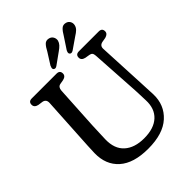

<svg xmlns="http://www.w3.org/2000/svg" viewBox="-248 -1016 1160 1160"><g transform="rotate(-45 332.0 -435.5)"><path d="M523.5 -295 504 -608.5Q503 -624 497.5 -630.8Q492 -637.5 480 -639.5L450 -644.5Q422 -651 422 -673.5Q422 -700 450.5 -700H619.5Q648 -700 648 -673.5Q648 -652 620 -644.5L591 -639.5Q563 -633.5 565 -605L580 -295.5Q581 -270.5 582.2 -246.8Q583.5 -223 584.5 -197.5Q587 -105 522.2 -46Q457.5 13 330.5 13Q206.5 13 143.2 -43.5Q80 -100 82 -198Q82.5 -220.5 84.5 -258.5Q86.5 -296.5 88.5 -327.5L104.5 -604.5Q106 -634 79.5 -639.5L47.5 -644Q19.5 -650.5 19.5 -673.5Q19.5 -700 48 -700H259Q287.5 -700 287.5 -673.5Q287.5 -651 259.5 -644.5L231 -639.5Q209.5 -635 207.5 -606.5L191.5 -327.5Q190 -292 189 -263.5Q188 -235 187 -211Q185 -131 230.8 -90Q276.5 -49 357.5 -49Q441.5 -49 485.8 -90Q530 -131 527 -204Q526 -235 525.2 -255.2Q524.5 -275.5 523.5 -295ZM314 -833.5Q327 -859 340.8 -873.5Q354.5 -888 376 -883Q392.5 -879.5 401 -865.8Q409.5 -852 406.5 -835Q402.5 -820.5 392 -809Q381.5 -797.5 364 -785.5L291.5 -733.5Q276.5 -722.5 265.5 -732.5Q261 -738.5 262.5 -745.2Q264 -752 267.5 -760ZM451.5 -830.5Q465.5 -855 480 -868.8Q494.5 -882.5 515.5 -877Q532 -873 540 -858.8Q548 -844.5 543.5 -827.5Q539.5 -812.5 528.2 -801.8Q517 -791 499 -780L426 -729.5Q409.5 -719.5 400.5 -730Q396 -735.5 397.5 -742.5Q399 -749.5 403 -757Z"/></g></svg>

Font: Fraunces 144pt SuperSoft
Style: Regular
Weight: 400
Version: Version 1.000;[b76b70a41]